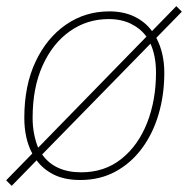

<svg xmlns="http://www.w3.org/2000/svg" viewBox="-24 -575 611 624"><path d="M14 29 -4 11 81 -76Q68 -100 61.5 -129Q55 -158 55 -192Q55 -297 91.5 -374.5Q128 -452 190.5 -495Q253 -538 331 -538Q378 -538 413 -521Q448 -504 470 -474L549 -555L567 -537L484 -452Q510 -403 510 -338Q510 -267 491.5 -204Q473 -141 437.5 -93Q402 -45 351.5 -17.5Q301 10 237 10Q186 10 151 -7.5Q116 -25 95 -54ZM452 -456Q433 -482 402 -497.5Q371 -513 329 -513Q259 -513 203 -473.5Q147 -434 114.5 -362Q82 -290 82 -192Q82 -164 87 -139Q92 -114 100 -95ZM240 -15Q316 -15 370.5 -58.5Q425 -102 454 -175.5Q483 -249 483 -339Q483 -394 465 -433L113 -73Q154 -15 240 -15Z"/></svg>

Font: Noto Sans Thin
Style: Italic
Weight: 100
Italic angle: -12°
Designer: Monotype Design Team
Foundry: Monotype Imaging Inc.
Version: Version 2.013; ttfautohint (v1.8.4.7-5d5b)